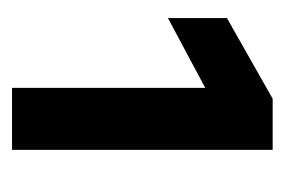

<svg xmlns="http://www.w3.org/2000/svg" viewBox="-97 -768 473 319"><g transform="rotate(90 139.5 -608.5)"><path d="M229 -392H126V-713L10 -651V-749L144 -825H229Z"/></g></svg>

Font: Hind Vadodara
Style: Bold
Weight: 700
Designer: Hitesh Malaviya
Foundry: Indian Type Foundry
Version: Version 0.702;PS 1.0;hotconv 1.0.81;makeotf.lib2.5.63406